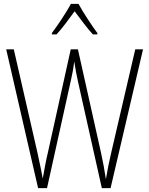

<svg xmlns="http://www.w3.org/2000/svg" viewBox="-20 -968 768 988"><path d="M384 -948H345C322 -905 275 -835 247 -798V-791H271C301 -823 337 -873 364 -910C393 -872 427 -824 458 -791H481V-798C459 -827 408 -903 384 -948ZM716 -714H676L552 -181C541 -135 533 -94 525 -46C517 -97 511 -130 500 -181L381 -714H344L226 -181C218 -149 208 -95 200 -49C195 -78 186 -121 173 -181L51 -714H12L176 0H222L344 -551C352 -586 357 -611 362 -652C369 -607 374 -581 382 -545L504 0H549Z"/></svg>

Font: Noto Sans Malayalam Condensed ExtraLight
Style: Regular
Weight: 200
Width: 3
Designer: Jelle Bosma - Monotype Design Team
Foundry: Monotype Imaging Inc.
Version: Version 2.104